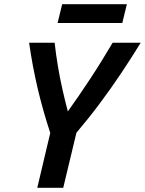

<svg xmlns="http://www.w3.org/2000/svg" viewBox="-20 -897 692 917"><path d="M158 0 220 -262Q184 -372 159.5 -476.5Q135 -581 119 -693H241Q247 -638 256.5 -581Q266 -524 278.5 -469Q291 -414 304 -365Q327 -397 355 -437.5Q383 -478 412.5 -523Q442 -568 469 -612Q496 -656 518 -693H652Q606 -618 558.5 -547Q511 -476 458.5 -405.5Q406 -335 345 -263L282 0ZM255 -787 277 -877H586L564 -787Z"/></svg>

Font: Ubuntu Sans Mono SemiBold
Style: Italic
Weight: 600
Italic angle: -13.5°
Monospace: yes
Designer: Dalton Maag Ltd
Foundry: Dalton Maag Ltd
Version: Version 1.006